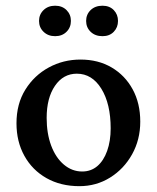

<svg xmlns="http://www.w3.org/2000/svg" viewBox="-20 -637 544 665"><path d="M254.9 7.8Q190.4 7.8 141.1 -20Q91.8 -47.9 64.5 -97.2Q37.1 -146.5 37.1 -210Q37.1 -277.3 67.9 -326.7Q98.6 -376 148.9 -403.3Q199.2 -430.7 258.8 -430.7Q320.3 -430.7 366.7 -403.3Q413.1 -376 439.5 -327.6Q465.8 -279.3 465.8 -215.8Q465.8 -153.3 437.5 -102.5Q409.2 -51.8 361.3 -22Q313.5 7.8 254.9 7.8ZM264.6 -43Q294.9 -43 316.9 -61.5Q338.9 -80.1 351.1 -114.3Q363.3 -148.4 363.3 -192.4Q363.3 -277.3 331.1 -329.6Q298.8 -381.8 246.1 -381.8Q199.2 -381.8 170.4 -339.8Q141.6 -297.9 141.6 -228.5Q141.6 -174.8 157.2 -132.8Q172.9 -90.8 201.2 -66.9Q229.5 -43 264.6 -43ZM170.9 -511.7Q146.5 -511.7 130.9 -526.9Q115.2 -542 115.2 -564.5Q115.2 -586.9 130.9 -602.1Q146.5 -617.2 170.9 -617.2Q195.3 -617.2 210.4 -602.1Q225.6 -586.9 225.6 -564.5Q225.6 -542 210.4 -526.9Q195.3 -511.7 170.9 -511.7ZM335 -511.7Q309.6 -511.7 293.9 -526.9Q278.3 -542 278.3 -564.5Q278.3 -586.9 293.9 -602.1Q309.6 -617.2 335 -617.2Q359.4 -617.2 374 -602.1Q388.7 -586.9 388.7 -564.5Q388.7 -542 374 -526.9Q359.4 -511.7 335 -511.7Z"/></svg>

Font: Crimson Pro ExtraLight Medium
Style: Regular
Weight: 500
Version: Version 1.002